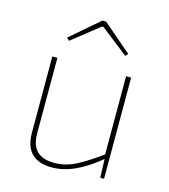

<svg xmlns="http://www.w3.org/2000/svg" viewBox="-107 -783 774 880"><g transform="rotate(15 280.0 -343.0)"><path d="M115 -480V-122Q115 -65 142.5 -38Q170 -11 225 -11Q278 -11 327.5 -36.5Q377 -62 444 -111V-88Q385 -39 329.5 -13.5Q274 12 220 12Q91 12 91 -119V-480ZM465 -480V0H447L444 -88L441 -104V-480ZM288 -698 424 -581 413 -569 283 -671H275L146 -569L134 -581L270 -698Z"/></g></svg>

Font: Exo 2 Thin
Style: Regular
Weight: 250
Designer: Natanael Gama
Foundry: Natanael Gama
Version: Version 2.010